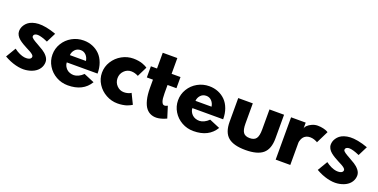

<svg xmlns="http://www.w3.org/2000/svg" viewBox="-20 -1437 4306 2187"><g transform="rotate(20 2133.0 -344.0)"><path d="M21 -54.2 92.8 -174.8Q127 -148.9 160.4 -134Q193.8 -119.1 219 -116Q244.1 -112.8 263.7 -116.5Q283.2 -120.1 293.2 -129.9Q303.2 -139.6 303.2 -152.8Q303.2 -164.6 289.8 -176.8Q276.4 -189 255.1 -200.7Q233.9 -212.4 208 -225.3Q182.1 -238.3 156.2 -253.9Q130.4 -269.5 109.1 -286.9Q87.9 -304.2 74.5 -327.4Q61 -350.6 61 -376Q61 -394.5 66.4 -413.6Q71.8 -432.6 85.2 -452.9Q98.6 -473.1 118.9 -489.5Q139.2 -505.9 171.1 -516.6Q203.1 -527.3 242.7 -529.5Q282.2 -531.7 337.9 -521.5Q393.6 -511.2 458 -487.8L399.9 -372.1Q360.8 -389.6 329.8 -398.7Q298.8 -407.7 280.3 -408.2Q261.7 -408.7 249.5 -403.6Q237.3 -398.4 232.7 -390.9Q228 -383.3 228 -373Q228 -359.4 252.4 -342.5Q276.9 -325.7 311.8 -306.9Q346.7 -288.1 381.8 -266.1Q417 -244.1 441.4 -213.1Q465.8 -182.1 465.8 -147.9Q465.8 -106 443.4 -70.6Q420.9 -35.2 379.2 -13.4Q337.4 8.3 283.4 14.6Q229.5 21 160.4 3.7Q91.3 -13.7 21 -54.2Z M509.8 -255.9Q509.8 -329.6 547.9 -392.3Q585.9 -455.1 650.9 -491.5Q715.8 -527.8 792 -527.8Q850.6 -527.8 900.6 -507.3Q950.7 -486.8 987.8 -449.2Q1024.9 -411.6 1045.9 -354.2Q1066.9 -296.9 1066.9 -227.1H693.8Q693.8 -205.6 703.6 -185.3Q713.4 -165 729.7 -149.4Q746.1 -133.8 769.5 -125.5Q793 -117.2 818.4 -117.7Q843.8 -118.2 873.3 -132.1Q902.8 -146 929.7 -172.9L1057.6 -119.1Q977.5 15.1 792 15.1Q715.8 15.1 650.9 -21.2Q585.9 -57.6 547.9 -120.1Q509.8 -182.6 509.8 -255.9ZM698.7 -316.9H893.6Q887.7 -358.4 861.3 -385.7Q835 -413.1 796.9 -413.1Q753.9 -413.1 727.5 -384Q701.2 -355 698.7 -316.9Z M1110.4 -254.9Q1110.4 -328.6 1150.1 -391.8Q1189.9 -455.1 1255.4 -491.5Q1320.8 -527.8 1394.5 -527.8Q1426.3 -527.8 1455.8 -522.9Q1485.4 -518.1 1504.6 -511Q1523.9 -503.9 1538.6 -496.8Q1553.2 -489.7 1560.1 -484.9L1566.4 -480L1506.3 -358.9Q1502.4 -361.3 1495.6 -365.5Q1488.8 -369.6 1466.3 -376.2Q1443.8 -382.8 1420.4 -382.8Q1370.1 -382.8 1334.2 -345.9Q1298.3 -309.1 1298.3 -256.8Q1298.3 -204.1 1334.2 -167Q1370.1 -129.9 1420.4 -129.9Q1443.8 -129.9 1465.3 -135.7Q1486.8 -141.6 1496.6 -147.5L1506.3 -153.8L1566.4 -30.8Q1564 -28.8 1559.3 -25.9Q1554.7 -22.9 1538.6 -14.9Q1522.5 -6.8 1504.2 -0.7Q1485.8 5.4 1456.1 10.3Q1426.3 15.1 1394.5 15.1Q1321.3 15.1 1255.9 -20.8Q1190.4 -56.6 1150.4 -119.1Q1110.4 -181.6 1110.4 -254.9Z M1609.4 -377.9V-513.2H1683.6V-704.1H1860.4V-513.2H1968.3V-377.9H1860.4V-278.8Q1860.4 -243.7 1863.3 -218Q1866.2 -192.4 1872.1 -177.7Q1877.9 -163.1 1885.3 -155Q1892.6 -147 1902.6 -146Q1912.6 -145 1922.4 -147.9Q1932.1 -150.9 1944.3 -157.2L1988.3 -17.1Q1936 7.3 1890.9 13.9Q1845.7 20.5 1807.1 7.1Q1768.6 -6.3 1741.5 -40Q1714.4 -73.7 1699 -134.3Q1683.6 -194.8 1683.6 -278.8V-377.9Z M2032.2 -255.9Q2032.2 -329.6 2070.3 -392.3Q2108.4 -455.1 2173.3 -491.5Q2238.3 -527.8 2314.5 -527.8Q2373 -527.8 2423.1 -507.3Q2473.1 -486.8 2510.3 -449.2Q2547.4 -411.6 2568.4 -354.2Q2589.4 -296.9 2589.4 -227.1H2216.3Q2216.3 -205.6 2226.1 -185.3Q2235.8 -165 2252.2 -149.4Q2268.6 -133.8 2292 -125.5Q2315.4 -117.2 2340.8 -117.7Q2366.2 -118.2 2395.8 -132.1Q2425.3 -146 2452.1 -172.9L2580.1 -119.1Q2500 15.1 2314.5 15.1Q2238.3 15.1 2173.3 -21.2Q2108.4 -57.6 2070.3 -120.1Q2032.2 -182.6 2032.2 -255.9ZM2221.2 -316.9H2416Q2410.2 -358.4 2383.8 -385.7Q2357.4 -413.1 2319.3 -413.1Q2276.4 -413.1 2250 -384Q2223.6 -355 2221.2 -316.9Z M2668 -226.1V-513.2H2844.7V-269Q2844.7 -192.9 2867.7 -160.9Q2890.6 -128.9 2945.8 -128.9Q3001 -128.9 3023.9 -160.9Q3046.9 -192.9 3046.9 -269V-513.2H3223.6V-226.1Q3223.6 -98.1 3157.2 -41.5Q3090.8 15.1 2945.8 15.1Q2800.8 15.1 2734.4 -41.5Q2668 -98.1 2668 -226.1Z M3308.6 0V-513.2H3485.8V-439Q3485.8 -457 3506.1 -477.8Q3526.4 -498.5 3560.1 -513.2Q3593.8 -527.8 3627.9 -527.8Q3665 -527.8 3697.3 -519.8Q3729.5 -511.7 3743.2 -503.9L3756.8 -496.1L3682.6 -346.2Q3678.7 -349.1 3671.9 -353.8Q3665 -358.4 3641.1 -366.2Q3617.2 -374 3590.8 -374Q3564.9 -374 3544.9 -364.3Q3524.9 -354.5 3514.2 -341.3Q3503.4 -328.1 3496.6 -312.3Q3489.7 -296.4 3487.8 -286.1Q3485.8 -275.9 3485.8 -270V0Z M3799.3 -54.2 3871.1 -174.8Q3905.3 -148.9 3938.7 -134Q3972.2 -119.1 3997.3 -116Q4022.5 -112.8 4042 -116.5Q4061.5 -120.1 4071.5 -129.9Q4081.5 -139.6 4081.5 -152.8Q4081.5 -164.6 4068.1 -176.8Q4054.7 -189 4033.4 -200.7Q4012.2 -212.4 3986.3 -225.3Q3960.4 -238.3 3934.6 -253.9Q3908.7 -269.5 3887.5 -286.9Q3866.2 -304.2 3852.8 -327.4Q3839.4 -350.6 3839.4 -376Q3839.4 -394.5 3844.7 -413.6Q3850.1 -432.6 3863.5 -452.9Q3877 -473.1 3897.2 -489.5Q3917.5 -505.9 3949.5 -516.6Q3981.4 -527.3 4021 -529.5Q4060.5 -531.7 4116.2 -521.5Q4171.9 -511.2 4236.3 -487.8L4178.2 -372.1Q4139.2 -389.6 4108.2 -398.7Q4077.1 -407.7 4058.6 -408.2Q4040 -408.7 4027.8 -403.6Q4015.6 -398.4 4011 -390.9Q4006.3 -383.3 4006.3 -373Q4006.3 -359.4 4030.8 -342.5Q4055.2 -325.7 4090.1 -306.9Q4125 -288.1 4160.2 -266.1Q4195.3 -244.1 4219.7 -213.1Q4244.1 -182.1 4244.1 -147.9Q4244.1 -106 4221.7 -70.6Q4199.2 -35.2 4157.5 -13.4Q4115.7 8.3 4061.8 14.6Q4007.8 21 3938.7 3.7Q3869.6 -13.7 3799.3 -54.2Z"/></g></svg>

Font: Hussar Preview
Style: Bold
Weight: 700
Foundry: Cannot Into Space Fonts, PlusOne Fonts
Version: Version 2.29RC2 "Millennial"